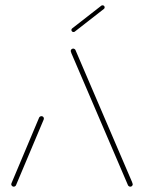

<svg xmlns="http://www.w3.org/2000/svg" viewBox="-20 -701 541 721"><path d="M31.5 0Q27.8 0 25 -2.8Q22.2 -5.6 22.2 -9.3Q22.2 -11.5 23 -12.6L127 -259.6Q128.1 -261.9 130.6 -263.3Q133 -264.8 135.6 -264.8Q139.6 -264.8 142.2 -262.2Q144.8 -259.6 144.8 -255.6Q144.8 -253.3 144.1 -252.2L40 -5.2Q38.9 -3 36.5 -1.5Q34.1 0 31.5 0ZM478.5 -9.3Q478.5 -5.6 475.9 -2.8Q473.3 0 469.3 0Q466.7 0 464.3 -1.5Q461.9 -3 460.7 -5.2L248.1 -501.1Q245.6 -507.8 245.6 -509.3Q245.6 -513.3 248.3 -515.9Q251.1 -518.5 254.8 -518.5Q257.4 -518.5 259.8 -517Q262.2 -515.6 263.3 -513.3L475.9 -17.4Q478.5 -11.1 478.5 -9.3ZM255.9 -580.7Q252.6 -580.7 250.4 -583Q248.1 -585.2 248.1 -588.5Q248.1 -592.2 251.1 -594.4L360.4 -679.6Q362.2 -681.1 365.2 -681.1Q368.5 -681.1 370.7 -678.9Q373 -676.7 373 -673.3Q373 -669.6 370 -667.4L260.7 -582.2Q258.9 -580.7 255.9 -580.7Z"/></svg>

Font: 26F Galaxy Hebrew Hairline
Style: Regular
Weight: 50
Designer: C₂₉H₂₅N₃O₅
Version: Version 1.000